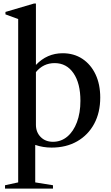

<svg xmlns="http://www.w3.org/2000/svg" viewBox="-20 -842 644 1109"><path d="M9 247.5V228L85 211.5V-732L11.5 -759V-773L176 -821.5H187.5V-467Q251.5 -534.5 342 -534.5Q407 -534.5 455.8 -502.2Q504.5 -470 531.8 -412.5Q559 -355 559 -278.5Q559 -192 524 -127Q489 -62 425.8 -25.8Q362.5 10.5 278 10.5Q252.5 10.5 229 6.5Q205.5 2.5 183.5 -5V211.5L286 228V247.5ZM286 -23Q333 -23 368.8 -53Q404.5 -83 424.5 -136.5Q444.5 -190 444.5 -259.5Q444.5 -361 404.5 -419.2Q364.5 -477.5 295.5 -477.5Q230 -477.5 187.5 -425.5V-121.5Q187.5 -78.5 214.8 -50.8Q242 -23 286 -23Z"/></svg>

Font: Libre Caslon Text
Style: Regular
Weight: 400
Designer: Pablo Impallari, Rodrigo Fuenzalida, Katja Schimmel
Foundry: Pablo Impallari, Rodrigo Fuenzalida
Version: Version 2.000